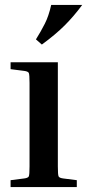

<svg xmlns="http://www.w3.org/2000/svg" viewBox="-20 -760 354 780"><path d="M23 -479V-507H215V-84Q215 -50 218 -43.5Q221 -37 237 -35L292 -28V0H23V-28L78 -35Q94 -37 97 -43.5Q100 -50 100 -84V-423Q100 -457 97 -463.5Q94 -470 78 -472ZM150 -579 126 -600Q146 -632 162 -663.5Q178 -695 188 -740H314Q280 -694 243 -657Q206 -620 150 -579Z"/></svg>

Font: Inria Serif
Style: Bold
Weight: 700
Designer: Black Foundry Team
Foundry: Black Foundry
Version: Version 1.000; ttfautohint (v1.8.3)